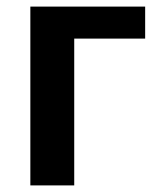

<svg xmlns="http://www.w3.org/2000/svg" viewBox="-20 -562 481 582"><path d="M420 -542V-445H205V0H72V-542Z"/></svg>

Font: Noto Sans Display SemiBold
Style: Regular
Weight: 600
Designer: Monotype Design Team
Foundry: Monotype Imaging Inc.
Version: Version 2.003